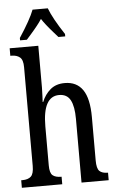

<svg xmlns="http://www.w3.org/2000/svg" viewBox="-62 -1000 634 1042"><g transform="rotate(-5 254.5 -479.0)"><path d="M14 -41H21Q51 -41 67 -55.5Q83 -70 83 -113V-651Q83 -691 66 -705Q49 -719 21 -719H14V-760H170V-531Q170 -510 168.5 -485Q167 -460 167 -454H170Q186 -494 216.5 -520Q247 -546 295 -546Q360 -546 393 -498Q426 -450 426 -349V-113Q426 -69 440.5 -55Q455 -41 485 -41H487V0H339V-347Q339 -415 320.5 -449.5Q302 -484 259 -484Q170 -484 170 -321V-108Q170 -67 185.5 -54Q201 -41 232 -41H234V0H14ZM74 -811Q136 -905 156 -958H239Q260 -902 320 -811V-798H283Q282 -799 260 -824Q215 -875 197 -904Q179 -875 134 -824Q112 -799 111 -798H74Z"/></g></svg>

Font: Noto Serif Cond
Style: Regular
Weight: 400
Width: 3
Designer: Monotype Design Team
Foundry: Monotype Imaging Inc.
Version: Version 1.001